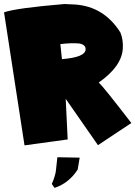

<svg xmlns="http://www.w3.org/2000/svg" viewBox="-35 -718 668 947"><path d="M334 -695.8Q477.5 -686.5 558.6 -558.1Q573.2 -523.4 570.8 -480Q566.4 -391.1 452.1 -311Q472.7 -293 612.8 -111.3L448.2 -2L289.1 -230.5L298.8 -30.3L85.9 -1L-15.1 -657.2Q44.9 -678.2 283.2 -698.2ZM262.7 -500.5 270.5 -426.3Q385.3 -435.5 387.2 -473.6Q388.7 -497.6 356.4 -503.4Q318.8 -507.3 262.7 -500.5ZM247.9 57.5 358 59.6 348.2 118.2Q304.9 185.5 233.8 208.7L220.5 189.1Q239.6 146.3 241.6 116.4Z"/></svg>

Font: Lapsus Pro (theguybrush.com)
Style: Bold
Weight: 700
Designer: Jose Roses
Version: Version 1.00 February 9, 2018, initial release